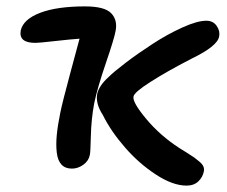

<svg xmlns="http://www.w3.org/2000/svg" viewBox="-20 -540 710 601"><path d="M205.1 -12.2Q184.1 -12.2 172.4 -24.9Q160.6 -37.6 157.7 -62.3Q154.8 -86.9 157.7 -117.2Q160.6 -147.5 168.9 -188Q176.3 -223.6 200.2 -312Q224.1 -400.4 229 -418.9Q201.2 -417 151.6 -411.4Q102.1 -405.8 90.8 -405.8Q64.5 -405.8 53 -415.3Q41.5 -424.8 44.9 -444.8Q53.2 -480 106 -500Q158.7 -520 246.1 -520Q307.6 -520 328.1 -498.5Q348.6 -477.1 341.8 -442.9Q337.4 -418.5 311.3 -342.3Q285.2 -266.1 274.9 -216.8Q265.6 -167 264.4 -114.5Q263.2 -62 261.2 -55.2Q257.8 -36.6 241 -24.4Q224.1 -12.2 205.1 -12.2ZM564 41Q521 41 468.3 6.6Q415.5 -27.8 371.6 -78.1Q327.6 -128.4 301.8 -180.2Q278.8 -215.3 284.2 -246.1Q290 -271.5 318.8 -297.9Q336.4 -315.4 374 -344Q411.6 -372.6 457.3 -402.3Q502.9 -432.1 550 -453.6Q597.2 -475.1 626 -475.1Q647 -475.1 658.2 -459Q669.4 -442.9 666 -425.8Q660.6 -395.5 580.6 -356.9Q579.1 -356 578.1 -355.5Q577.1 -355 575.7 -354.2Q574.2 -353.5 573.2 -353Q501.5 -315.9 450.7 -283.4Q399.9 -251 397.9 -237.8Q394 -220.2 437.5 -168Q481 -115.7 542 -76.2Q547.9 -72.8 564.9 -62Q582 -51.3 588.1 -46.9Q594.2 -42.5 604 -34.2Q613.8 -25.9 616.7 -18.8Q619.6 -11.7 618.2 -3.9Q614.7 14.6 600.8 27.8Q586.9 41 564 41Z"/></svg>

Font: Shantell Sans Irregular
Style: Italic
Weight: 500
Italic angle: -11.31°
Designer: Stephen Nixon, Anya Danilova, Shantell Martin
Foundry: Arrow Type
Version: Version 1.006;[9816181b4]